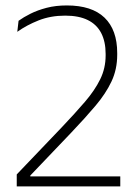

<svg xmlns="http://www.w3.org/2000/svg" viewBox="-20 -668 496 688"><path d="M40 0V-43L201.5 -212Q249 -262 284.2 -303Q319.5 -344 339 -383.8Q358.5 -423.5 358.5 -469V-475Q358.5 -519 342.5 -549.8Q326.5 -580.5 294.5 -596.2Q262.5 -612 213.5 -612Q161.5 -612 118.5 -595Q75.5 -578 42 -554L46.5 -593.5Q64.5 -606.5 89.5 -619Q114.5 -631.5 147 -640Q179.5 -648.5 219.5 -648.5Q309 -648.5 354.5 -604.8Q400 -561 400 -478V-471.5Q400 -419.5 379.5 -376Q359 -332.5 322.2 -289Q285.5 -245.5 235.5 -193L88.5 -39V-25L71.5 -36H411V0Z"/></svg>

Font: Anek Gurmukhi Medium ExtraLight
Style: Regular
Weight: 250
Version: Version 1.003